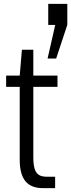

<svg xmlns="http://www.w3.org/2000/svg" viewBox="-20 -973 368 993"><path d="M82 -145.5V-523.9H11.7V-582H82L93.3 -715.8H152.3V-582H277.3V-523.9H152.3V-159.2Q152.3 -122.6 158.9 -100.8Q165.5 -79.1 180.2 -69.1Q194.8 -59.1 220.7 -59.1H265.1V0H201.7Q140.6 0 111.3 -36.1Q82 -72.3 82 -145.5ZM265.6 -844.2H229.5V-953.1H328.1V-844.2L270.5 -670.4H226.1Z"/></svg>

Font: Decalotype Light
Style: Regular
Weight: 300
Designer: Alfredo Marco Pradil
Foundry: Alfredo Marco Pradil
Version: Version 1.0